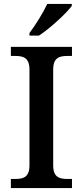

<svg xmlns="http://www.w3.org/2000/svg" viewBox="-20 -951 418 971"><path d="M129 -784V-771H177C233 -807 318 -886 343 -921V-931H219C198 -886 158 -822 129 -784ZM35 0H344V-46H321C281 -46 249 -54 249 -115V-599C249 -660 281 -668 321 -668H344V-714H35V-668H57C97 -668 129 -660 129 -599V-115C129 -54 97 -46 57 -46H35Z"/></svg>

Font: Noto Serif Oriya Medium
Style: Regular
Weight: 500
Designer: David Williams
Foundry: Google LLC, David Williams
Version: Version 1.051